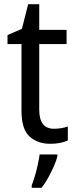

<svg xmlns="http://www.w3.org/2000/svg" viewBox="-20 -772 364 920"><path d="M239 -155Q256 -155 274 -158Q292 -161 305 -166V-99Q271 -83 220 -83Q161 -83 122 -117.5Q83 -152 83 -241V-561H16V-604L85 -634L115 -752H168V-629H299V-561H168V-246Q168 -155 239 -155ZM255 -23Q250 -2 238 25Q226 52 211 79.5Q196 107 179 128H132V116Q139 99 147 72Q155 45 161 17Q167 -11 170 -32H255Z"/></svg>

Font: Noto Sans Kannada UI SemiCondensed
Style: Regular
Weight: 400
Width: 4
Designer: Jelle Bosma - Monotype Design Team
Foundry: Monotype Imaging Inc.
Version: Version 2.005; ttfautohint (v1.8.4.7-5d5b)